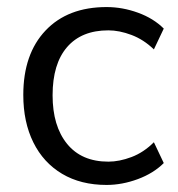

<svg xmlns="http://www.w3.org/2000/svg" viewBox="-20 -515 503 544"><path d="M282 9Q209 9 156 -22.5Q103 -54 74.5 -111.5Q46 -169 46 -246Q46 -362 109 -428.5Q172 -495 282 -495Q327 -495 371 -479Q415 -463 444 -434L416 -375Q387 -403 352.5 -416Q318 -429 287 -429Q211 -429 170 -381.5Q129 -334 129 -245Q129 -158 170 -107.5Q211 -57 287 -57Q318 -57 352.5 -70Q387 -83 416 -112L444 -53Q415 -24 370.5 -7.5Q326 9 282 9Z"/></svg>

Font: Nunito Sans
Style: Regular
Weight: 400
Designer: Vernon Adams
Foundry: Vernon Adams
Version: Version 3.101; ttfautohint (v1.8.4.7-5d5b);gftools[0.9.27]